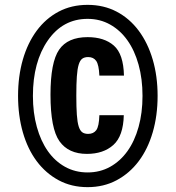

<svg xmlns="http://www.w3.org/2000/svg" viewBox="-20 -761 724 791"><path d="M629.3 -366Q629.3 -447 609.2 -515.5Q589.1 -584 551.5 -634.5Q513.9 -685 460.6 -713Q407.3 -741 340.9 -741Q274.4 -741 221.5 -713Q168.6 -685 131.2 -634.5Q93.9 -584 74.1 -515.5Q54.4 -447 54.4 -366Q54.4 -285 74.1 -216Q93.9 -147 131.2 -97Q168.6 -47 221.5 -18.5Q274.4 10 340.9 10Q407.3 10 460.6 -18.5Q513.9 -47 551.5 -97Q589.1 -147 609.2 -216Q629.3 -285 629.3 -366ZM567.1 -366Q567.1 -296 550.9 -237.9Q534.7 -179.7 505 -138.3Q475.3 -96.9 433.6 -73.7Q391.9 -50.6 340.9 -50.6Q289.9 -50.6 248.1 -73.7Q206.4 -96.9 177.2 -138.3Q148 -179.7 131.8 -237.9Q115.6 -296 115.6 -366Q115.6 -506 177.2 -594.6Q238.9 -683.3 340.9 -683.3Q391.9 -683.3 433.6 -659.9Q475.3 -636.6 505 -594.8Q534.7 -553 550.9 -494.5Q567.1 -436 567.1 -366ZM294.4 -367.1Q294.4 -415.4 296.6 -446.2Q298.7 -477 304.2 -494.8Q309.7 -512.6 318.9 -519.2Q328.1 -525.9 343.3 -525.9Q365.1 -525.9 376.3 -510.1Q387.4 -494.4 389.4 -449.6H490.7Q488.7 -538.4 449.1 -573.2Q409.4 -608 341 -608Q259.1 -608 223.6 -556.4Q188 -504.7 188 -370.9Q188 -231 225.1 -179Q262.1 -127 337.9 -127Q405.9 -127 446.9 -163.7Q488 -200.4 490 -286.4H389.4Q388 -240.1 376.6 -224.8Q365.1 -209.4 343.3 -209.4Q328.1 -209.4 318.9 -216.1Q309.7 -222.7 304.2 -240.1Q298.7 -257.6 296.6 -288.2Q294.4 -318.9 294.4 -367.1Z"/></svg>

Font: Secuela Black
Style: Regular
Weight: 900
Designer: Fernando Haro
Foundry: deFharo
Version: Version 1.704